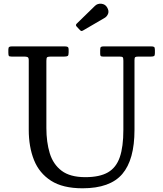

<svg xmlns="http://www.w3.org/2000/svg" viewBox="-20 -1000 880 1035"><path d="M624 -695C633.7 -695 639.6 -693.7 641.8 -691C643.9 -688.3 645 -682.2 645 -672.5V-300C645 -239.3 638.6 -190.2 625.8 -152.8C612.9 -115.2 591.6 -87.9 561.8 -70.8C531.9 -53.6 491.3 -45 440 -45C385.3 -45 342.8 -56.5 312.2 -79.5C281.8 -102.5 260.4 -134 248.2 -174C236.1 -214 230 -259.3 230 -310V-672.5C230 -683.2 231.5 -689.6 234.5 -691.8C237.5 -693.9 244.3 -695 255 -695H326C335.7 -695 342.1 -696.2 345.2 -698.5C348.4 -700.8 350 -707.2 350 -717.5V-731.5C350 -740.2 348.2 -745.4 344.5 -747.2C340.8 -749.1 335 -750 327 -750H46C38.7 -750 33.3 -749.1 30 -747.2C26.7 -745.4 25 -740.5 25 -732.5V-716.5C25 -708.2 25.8 -702.5 27.2 -699.5C28.8 -696.5 33.7 -695 42 -695H110C118.7 -695 125 -694 129 -692C133 -690 135 -684.2 135 -674.5V-300C135 -239 144.4 -184.8 163.2 -137.5C182.1 -90.2 212.7 -52.9 255 -25.8C297.3 1.4 354 15 425 15C524 15 595.4 -10.7 639.2 -62C683.1 -113.3 705 -192.7 705 -300V-675.5C705 -684.5 706.3 -690 709 -692C711.7 -694 717.7 -695 727 -695H794C802 -695 807.5 -696 810.5 -698C813.5 -700 815 -705.2 815 -713.5V-730.5C815 -739.5 813.5 -745 810.5 -747C807.5 -749 801.7 -750 793 -750H540C532 -750 526.7 -748.9 524 -746.8C521.3 -744.6 520 -739.2 520 -730.5V-711.5C520 -704.8 520.9 -700.4 522.8 -698.2C524.6 -696.1 528.7 -695 535 -695ZM410.5 -838.5C414.2 -834.5 417.2 -832.6 419.8 -832.8C422.2 -832.9 425.7 -834.3 430 -837L544 -903.5C552.7 -908.5 558.9 -916.1 562.8 -926.2C566.6 -936.4 564.8 -947.7 557.5 -960C550.8 -971.7 540.5 -978.2 526.5 -979.8C512.5 -981.2 500.8 -977.3 491.5 -968L393.5 -872.5C388.2 -867.5 388.2 -862.2 393.5 -856.5Z"/></svg>

Font: Besley*
Style: Regular
Weight: 400
Designer: Owen Earl
Foundry: indestructible type*
Version: Version 3.000; ttfautohint (v1.8.3)